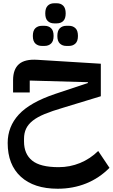

<svg xmlns="http://www.w3.org/2000/svg" viewBox="-20 -851 690 1175"><path d="M333 304Q188 304 107.5 230.5Q27 157 27 24Q27 -76 95 -150Q163 -224 317 -276L518 -343V-348L162 -358V-285H60V-360Q60 -427 96 -458.5Q132 -490 209 -485L597 -461V-262L364 -191Q299 -172 254 -153.5Q209 -135 181 -113Q153 -91 140 -64Q127 -37 127 -1V15Q127 91 176.5 131.5Q226 172 339 172Q408 172 470 146.5Q532 121 581 73L650 176Q588 239 507.5 271.5Q427 304 333 304ZM385 -570Q362 -570 346.5 -584.5Q331 -599 331 -631Q331 -664 346.5 -678.5Q362 -693 385 -693H403Q426 -693 441.5 -678.5Q457 -664 457 -631Q457 -599 441.5 -584.5Q426 -570 403 -570ZM236 -570Q212 -570 196.5 -584.5Q181 -599 181 -631Q181 -664 196.5 -678.5Q212 -693 236 -693H253Q277 -693 292.5 -678.5Q308 -664 308 -631Q308 -599 292.5 -584.5Q277 -570 253 -570ZM311 -708Q287 -708 272 -722.5Q257 -737 257 -769Q257 -801 272 -816Q287 -831 311 -831H328Q352 -831 367 -816Q382 -801 382 -769Q382 -737 367 -722.5Q352 -708 328 -708Z"/></svg>

Font: IBM Plex Arabic SemiBold
Style: Regular
Weight: 600
Designer: Mike Abbink, Paul van der Laan, Pieter van Rosmalen, Wael Morcos, Khajak Apelian
Foundry: Bold Monday
Version: Version 1.0